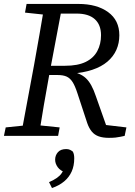

<svg xmlns="http://www.w3.org/2000/svg" viewBox="-20 -690 686 975"><path d="M0 0 9 -43 136 -56H155L283 -43L275 0ZM86 0 153 -360Q167 -437 180.5 -515Q194 -593 207 -670H298L230 -310Q216 -233 202.5 -155Q189 -77 177 0ZM107 -626 115 -670H254L244 -613H229ZM533 10Q503 10 481.5 2.5Q460 -5 446 -22Q432 -39 423 -65L373 -217Q361 -254 348.5 -273.5Q336 -293 318.5 -301Q301 -309 273 -309H189L195 -356H310Q375 -356 415 -375.5Q455 -395 474 -430.5Q493 -466 493 -511Q493 -564 461.5 -592.5Q430 -621 369 -621H250L257 -670H378Q472 -670 529 -628.5Q586 -587 586 -511Q586 -471 571 -437Q556 -403 525.5 -377Q495 -351 448.5 -335.5Q402 -320 341 -316L333 -328Q360 -324 380.5 -315.5Q401 -307 416 -293Q431 -279 443.5 -256.5Q456 -234 467 -201L526 -34L452 -63L622 -43L613 0Q603 2 592 4.5Q581 7 567 8.5Q553 10 533 10ZM357 114Q357 152 344 181Q331 210 306 231Q281 252 244 265L229 235Q254 224 269.5 213Q285 202 293.5 189Q302 176 308 162L316 187Q287 178 273.5 159.5Q260 141 260 121Q260 99 274 83Q288 67 316 67Q328 67 336 71Q344 75 350 80Q354 88 355.5 96Q357 104 357 114Z"/></svg>

Font: Source Serif 4 18pt
Style: Italic
Weight: 400
Italic angle: -12°
Designer: Frank Grießhammer
Foundry: Adobe Systems Incorporated
Version: Version 4.004;hotconv 1.0.116;makeotfexe 2.5.65601